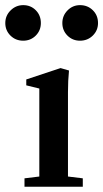

<svg xmlns="http://www.w3.org/2000/svg" viewBox="-72 -713 394 733"><path d="M16.6 -557.6Q-12.2 -557.6 -32 -577.1Q-51.8 -596.7 -51.8 -625Q-51.8 -653.3 -31.5 -673.3Q-11.2 -693.4 16.6 -693.4Q45.4 -693.4 64.7 -673.8Q84 -654.3 84 -625Q84 -596.7 64.5 -577.1Q44.9 -557.6 16.6 -557.6ZM233.4 -557.6Q205.1 -557.6 185.5 -577.1Q166 -596.7 166 -625Q166 -653.3 185.8 -673.3Q205.6 -693.4 233.4 -693.4Q262.7 -693.4 282.5 -673.8Q302.2 -654.3 302.2 -625Q302.2 -596.7 282.2 -577.1Q262.2 -557.6 233.4 -557.6ZM21.5 0V-32.2L78.1 -39.1V-375L28.3 -387.2V-409.7L159.2 -453.1L191.4 -443.8Q187.5 -404.8 187.5 -361.3V-39.1L244.1 -32.2V0Z"/></svg>

Font: Elstob 10pt SemiBold
Style: Regular
Weight: 600
Designer: Peter S. Baker
Version: Version 1.015